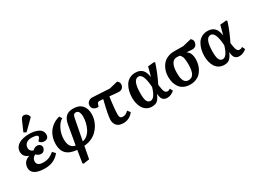

<svg xmlns="http://www.w3.org/2000/svg" viewBox="-43 -1655 3683 2743"><g transform="rotate(-30 1798.5 -283.5)"><path d="M306.2 -753.9Q316.4 -775.9 327.9 -786.4Q339.4 -796.9 358.9 -796.9Q410.6 -796.9 433.1 -737.8V-723.1L272.9 -564.9L232.9 -586.9ZM249 14.2Q207 14.2 173.1 8.8Q139.2 3.4 116.7 -4.6Q94.2 -12.7 77.6 -24.7Q61 -36.6 52 -48.1Q43 -59.6 37.8 -73.5Q32.7 -87.4 31.2 -97.4Q29.8 -107.4 29.8 -118.2Q29.8 -149.4 40.8 -175Q51.8 -200.7 69.1 -216.3Q86.4 -231.9 103.8 -241.2Q121.1 -250.5 137.2 -253.9V-255.9Q93.8 -272 71.8 -300Q49.8 -328.1 49.8 -373Q49.8 -395 57.1 -415.8Q64.5 -436.5 82.3 -457Q100.1 -477.5 126.7 -492.7Q153.3 -507.8 195.3 -517.3Q237.3 -526.9 289.1 -526.9Q330.1 -526.9 366 -520.3Q401.9 -513.7 433.8 -499.5Q465.8 -485.4 484.4 -459.2Q502.9 -433.1 502.9 -397Q502.9 -362.8 484.1 -344.5Q465.3 -326.2 433.1 -326.2Q375.5 -326.2 355 -368.2Q376 -390.6 384.5 -403.1Q393.1 -415.5 393.1 -425.8Q393.1 -444.8 364 -453.9Q335 -462.9 293 -462.9Q234.9 -462.9 203.9 -434.8Q172.9 -406.7 172.9 -361.8Q172.9 -335 190.4 -315.4Q208 -295.9 231 -291Q264.2 -325.2 304.2 -325.2Q335.4 -325.2 353.3 -307.6Q371.1 -290 371.1 -264.2Q371.1 -239.7 352.3 -216.3Q333.5 -192.9 301.8 -192.9Q258.8 -192.9 223.1 -230Q197.3 -220.7 180.7 -197.3Q164.1 -173.8 164.1 -145Q164.1 -71.8 270 -71.8Q303.2 -71.8 332.3 -78.6Q361.3 -85.4 385.3 -99.4Q409.2 -113.3 419.2 -120.4Q429.2 -127.4 446.8 -142.1L488.8 -98.1Q474.1 -78.6 455.1 -61.3Q436 -43.9 407 -25.6Q377.9 -7.3 336.9 3.4Q295.9 14.2 249 14.2Z M1210 -326.2Q1210 -281.7 1197.5 -236.1Q1185.1 -190.4 1158.7 -147Q1132.3 -103.5 1095.5 -69.1Q1058.6 -34.7 1005.9 -12.2Q953.1 10.3 892.1 14.2L854 215.8L757.8 230L742.2 219.2L774.9 14.2Q657.2 4.4 602.5 -50.8Q547.9 -106 547.9 -208Q547.9 -263.2 561.8 -311.3Q575.7 -359.4 598.6 -394.5Q621.6 -429.7 653.1 -457.3Q684.6 -484.9 718.5 -501.5Q752.4 -518.1 789.1 -526.9L815.9 -483.9Q766.6 -461.4 724.9 -382.6Q683.1 -303.7 683.1 -205.1Q683.1 -165.5 692.4 -135.5Q701.7 -105.5 717.5 -88.4Q733.4 -71.3 750.5 -62.3Q767.6 -53.2 786.1 -50.8L841.8 -370.1Q855 -444.8 895 -485.8Q935.1 -526.9 1016.1 -526.9Q1112.8 -526.9 1161.4 -473.1Q1210 -419.4 1210 -326.2ZM903.8 -51.8Q947.3 -59.1 982.9 -89.8Q1018.6 -120.6 1040.5 -164.6Q1062.5 -208.5 1074.2 -258.1Q1085.9 -307.6 1085.9 -356Q1085.9 -376 1083.3 -392.8Q1080.6 -409.7 1074 -426Q1067.4 -442.4 1054.4 -451.7Q1041.5 -460.9 1022.9 -460.9Q1000 -460.9 988.3 -446Q976.6 -431.2 971.2 -401.9Z M1525.9 -132.8Q1525.9 -99.1 1539.3 -84.5Q1552.7 -69.8 1581.1 -69.8Q1602.5 -69.8 1623.3 -79.1Q1644 -88.4 1671.9 -115.2L1706.1 -70.8Q1641.6 14.2 1539.1 14.2Q1499 14.2 1470 2Q1440.9 -10.3 1426.3 -30.8Q1411.6 -51.3 1405.3 -72.8Q1398.9 -94.2 1398.9 -118.2Q1398.9 -189 1459 -429.2Q1414.6 -433.1 1401.9 -433.1Q1381.3 -433.1 1373.8 -427.5Q1366.2 -421.9 1357.9 -399.9L1346.2 -366.2Q1323.2 -364.3 1300.8 -369.6Q1278.3 -375 1260.3 -393.8Q1242.2 -412.6 1242.2 -441.9Q1242.2 -482.4 1269 -505.1Q1295.9 -527.8 1330.1 -527.8L1617.2 -512.2L1754.9 -545.9Q1788.1 -521 1788.1 -487.8Q1788.1 -452.1 1766.1 -429Q1744.1 -405.8 1707 -405.8Q1677.2 -405.8 1554.2 -418.9Q1543 -349.1 1534.4 -262Q1525.9 -174.8 1525.9 -132.8Z M2013.2 14.2Q1965.8 14.2 1929 -6.3Q1892.1 -26.9 1869.9 -62Q1847.7 -97.2 1836.4 -141.4Q1825.2 -185.5 1825.2 -235.8Q1825.2 -293.5 1837.9 -344.2Q1850.6 -395 1875.7 -436.5Q1900.9 -478 1943.6 -502.4Q1986.3 -526.9 2042 -526.9Q2064 -526.9 2083 -523.2Q2102.1 -519.5 2123 -508.8Q2144 -498 2159.9 -480.5Q2175.8 -462.9 2188.2 -432.6Q2200.7 -402.3 2206.1 -361.8H2207Q2214.4 -386.7 2227.8 -437.5Q2241.2 -488.3 2248 -513.2L2348.1 -522.9L2364.3 -512.2Q2314.9 -357.4 2242.2 -213.9L2245.1 -185.1Q2254.4 -115.7 2269.5 -90.3Q2284.7 -64.9 2311 -64.9Q2335 -64.9 2356.9 -82L2380.9 -34.2Q2358.9 -15.1 2328.4 -0.5Q2297.9 14.2 2264.2 14.2Q2216.3 14.2 2191.2 -13.9Q2166 -42 2163.1 -108.9H2162.1Q2133.3 -42 2101.6 -13.9Q2069.8 14.2 2013.2 14.2ZM2034.2 -67.9Q2103.5 -67.9 2149.9 -230L2147.9 -253.9Q2139.2 -359.4 2115.5 -407.7Q2091.8 -456.1 2053.2 -456.1Q1959 -456.1 1959 -230Q1959 -140.6 1977.3 -104.2Q1995.6 -67.9 2034.2 -67.9Z M2967.8 -545.9Q2999.5 -521.5 2999.5 -487.8Q2999.5 -475.1 2995.4 -461.9Q2991.2 -448.7 2982.2 -435.5Q2973.1 -422.4 2956.1 -414.1Q2939 -405.8 2916.5 -405.8Q2908.7 -405.8 2893.1 -407Q2877.4 -408.2 2856.7 -409.9Q2835.9 -411.6 2824.7 -412.1V-410.2Q2889.6 -372.1 2889.6 -263.2Q2889.6 -223.6 2881.1 -185.3Q2872.6 -147 2853.5 -110.6Q2834.5 -74.2 2806.9 -46.6Q2779.3 -19 2737.5 -2.4Q2695.8 14.2 2645.5 14.2Q2587.9 14.2 2543.7 -5.6Q2499.5 -25.4 2473.1 -60.5Q2446.8 -95.7 2433.8 -139.9Q2420.9 -184.1 2420.9 -236.8Q2420.9 -293.5 2437.5 -343Q2454.1 -392.6 2485.1 -430.7Q2516.1 -468.8 2564.9 -491Q2613.8 -513.2 2673.8 -513.2L2828.6 -512.2ZM2761.7 -256.8Q2761.7 -319.3 2752.4 -356.9Q2743.2 -394.5 2714.8 -418.9Q2700.2 -421.9 2669.9 -421.9Q2556.6 -421.9 2556.6 -222.2Q2556.6 -134.8 2579.8 -93.3Q2603 -51.8 2651.9 -51.8Q2708 -51.8 2734.9 -99.4Q2761.7 -147 2761.7 -256.8Z M3204.1 14.2Q3156.7 14.2 3119.9 -6.3Q3083 -26.9 3060.8 -62Q3038.6 -97.2 3027.3 -141.4Q3016.1 -185.5 3016.1 -235.8Q3016.1 -293.5 3028.8 -344.2Q3041.5 -395 3066.7 -436.5Q3091.8 -478 3134.5 -502.4Q3177.2 -526.9 3232.9 -526.9Q3254.9 -526.9 3273.9 -523.2Q3293 -519.5 3314 -508.8Q3335 -498 3350.8 -480.5Q3366.7 -462.9 3379.2 -432.6Q3391.6 -402.3 3397 -361.8H3397.9Q3405.3 -386.7 3418.7 -437.5Q3432.1 -488.3 3439 -513.2L3539.1 -522.9L3555.2 -512.2Q3505.9 -357.4 3433.1 -213.9L3436 -185.1Q3445.3 -115.7 3460.4 -90.3Q3475.6 -64.9 3502 -64.9Q3525.9 -64.9 3547.9 -82L3571.8 -34.2Q3549.8 -15.1 3519.3 -0.5Q3488.8 14.2 3455.1 14.2Q3407.2 14.2 3382.1 -13.9Q3356.9 -42 3354 -108.9H3353Q3324.2 -42 3292.5 -13.9Q3260.7 14.2 3204.1 14.2ZM3225.1 -67.9Q3294.4 -67.9 3340.8 -230L3338.9 -253.9Q3330.1 -359.4 3306.4 -407.7Q3282.7 -456.1 3244.1 -456.1Q3149.9 -456.1 3149.9 -230Q3149.9 -140.6 3168.2 -104.2Q3186.5 -67.9 3225.1 -67.9Z"/></g></svg>

Font: Literata Book
Style: Bold Italic
Weight: 700
Italic angle: -3°
Designer: Latin by Veronika Burian and Jose Scaglione. Greek by Irene Vlachou. Cyrillic by Vera Evstafieva
Foundry: TypeTogether
Version: Version 1.003;PS 001.003;hotconv 1.0.88;makeotf.lib2.5.64775